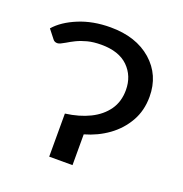

<svg xmlns="http://www.w3.org/2000/svg" viewBox="-99 -601 658 689"><g transform="rotate(20 229.5 -256.0)"><path d="M250 0H161V-164.5Q214 -171.5 253.5 -191Q293 -210.5 315.5 -242.2Q338 -274 338 -318.5Q338 -372 302.5 -407Q267 -441.5 200 -441.5Q170 -441.5 147.2 -435.5Q124.5 -429.5 107.2 -421Q90 -412.5 78 -405Q68.5 -399.5 61.2 -396Q54 -392.5 48.5 -392.5Q37.5 -392.5 31.5 -401L6 -433.5Q35 -467 88.8 -489.2Q142.5 -511.5 210 -511.5Q307.5 -511.5 367 -459.5Q426 -407.5 426 -325Q426 -271.5 402.2 -230Q378.5 -188.5 339 -160Q299.5 -131.5 250 -117.5Z"/></g></svg>

Font: Verano Sans
Style: Regular
Weight: 400
Designer: Lukasz Dziedzic with Adam Twardoch and Botio Nikoltchev
Foundry: tyPoland Lukasz Dziedzic
Version: Version 3.001;December 28, 2019;FontCreator 12.0.0.2547 64-b